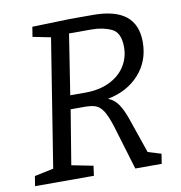

<svg xmlns="http://www.w3.org/2000/svg" viewBox="-79 -771 796 845"><g transform="rotate(-10 319.0 -349.0)"><path d="M524 -62 583 -44 576 0H458L398 -199Q382 -249 367 -271.5Q352 -294 331.5 -300.5Q311 -307 271 -306H223L183 -63L279 -44L273 0H10L17 -44L102 -62L193 -633L113 -649L120 -693L288 -698H392Q490 -698 538.5 -659.5Q587 -621 587 -543Q587 -458 534 -399Q481 -340 393 -323Q421 -312 438.5 -286Q456 -260 471 -216ZM232 -367H300Q361 -367 407 -389Q453 -411 477.5 -449.5Q502 -488 502 -535Q502 -600 463.5 -618Q425 -636 374 -636H274Z"/></g></svg>

Font: Bitter Pro
Style: Italic
Weight: 400
Italic angle: -9°
Designer: Sol Matas, and Bitter project Authors
Foundry: Sol Matas
Version: Version 1.010